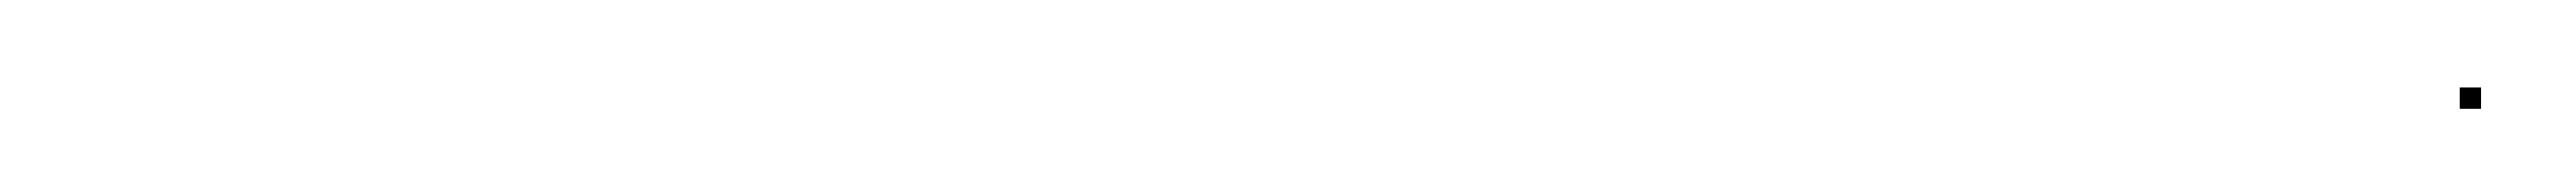

<svg xmlns="http://www.w3.org/2000/svg" viewBox="-20 -100 602 45"><path d="M556.5 -74.5H561.5V-79.5H556.5Z"/></svg>

Font: FRB American Cursive Just Endings
Style: Italic
Weight: 400
Italic angle: -25°
Version: Version 2.0;Modular Font Editor K font №1